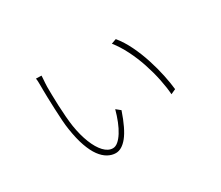

<svg xmlns="http://www.w3.org/2000/svg" viewBox="-103 -801 1206 1049"><g transform="rotate(-30 500.0 -276.5)"><path d="M230 -561Q230 -557 229 -543.5Q228 -530 227 -515.5Q226 -501 226 -492Q226 -474 226.5 -442.5Q227 -411 228.5 -374Q230 -337 233 -301Q236 -265 240 -238Q250 -175 269.5 -126Q289 -77 315 -49.5Q341 -22 370 -22Q387 -22 403.5 -36Q420 -50 435.5 -74.5Q451 -99 464 -131.5Q477 -164 487 -201L514 -179Q480 -79 444.5 -35Q409 9 371 9Q346 9 321.5 -4.5Q297 -18 276 -46.5Q255 -75 238.5 -121.5Q222 -168 212 -234Q208 -258 205.5 -294Q203 -330 201.5 -368.5Q200 -407 199 -439.5Q198 -472 198 -489Q198 -497 198 -512Q198 -527 197.5 -541.5Q197 -556 195 -562ZM681 -531Q713 -492 738 -440.5Q763 -389 781 -333Q799 -277 810 -224.5Q821 -172 825 -132L794 -118Q791 -162 780 -215.5Q769 -269 750.5 -324.5Q732 -380 706.5 -430.5Q681 -481 650 -520Z"/></g></svg>

Font: Noto Sans HK Thin
Style: Regular
Weight: 100
Designer: Ryoko NISHIZUKA 西塚涼子 (kana, bopomofo & ideographs); Paul D. Hunt (Latin, Greek & Cyrillic); Sandoll Communications 산돌커뮤니
Foundry: Adobe
Version: Version 2.004-H2;hotconv 1.0.118;makeotfexe 2.5.65603